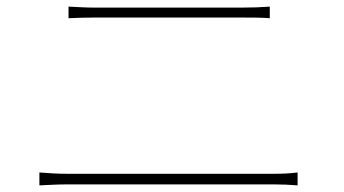

<svg xmlns="http://www.w3.org/2000/svg" viewBox="-20 -643 1040 580"><path d="M99 -83C128 -84 150 -86 183 -86H807C831 -86 855 -85 879 -83V-122C855 -119 833 -118 807 -118H183C150 -118 128 -120 99 -122ZM187 -588C214 -589 235 -590 266 -590H709C740 -590 769 -590 795 -588V-623C769 -621 741 -620 709 -620H266C235 -620 214 -622 187 -623Z"/></svg>

Font: Noto Sans T Chinese Thin
Style: Regular
Weight: 100
Designer: Ryoko NISHIZUKA (kana & ideographs); Paul D. Hunt (Latin, Greek & Cyrillic); Wenlong ZHANG (bopomofo); Sandoll Communica
Foundry: Adobe Systems Incorporated
Version: Version 1.000;PS 1;hotconv 1.0.78;makeotf.lib2.5.61930